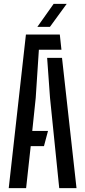

<svg xmlns="http://www.w3.org/2000/svg" viewBox="-20 -980 444 1000"><path d="M25.5 0 115 -800H291.5L300 -721H182.5L166 -469.5L148 -298H230L209 -219H140L116 0ZM288.5 0 240.5 -470.5 225.5 -678.5H303L378.5 0ZM174.5 -840 259.5 -960H327.5L240 -840Z"/></svg>

Font: Big Shoulders Stencil Text Medium
Style: Regular
Weight: 500
Designer: Patric King
Foundry: XO Type Co
Version: Version 1.000